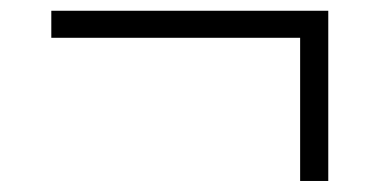

<svg xmlns="http://www.w3.org/2000/svg" viewBox="-20 -424 684 348"><path d="M524 -96V-355.5H73V-404.5H575V-96Z"/></svg>

Font: Encode Sans Semi Condensed Light
Style: Regular
Weight: 300
Width: 4
Designer: Multiple Designers
Foundry: Impallari Type
Version: Version 3.000; ttfautohint (v1.8.3) -l 8 -r 50 -G 200 -x 14 